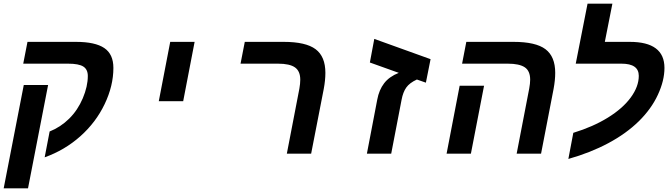

<svg xmlns="http://www.w3.org/2000/svg" viewBox="-22 -833 3643 1041"><path d="M238.8 -372.1 129.9 188H-2L106.9 -372.1ZM127 -606H389.2Q494.1 -606 543.5 -572.5Q592.8 -539.1 592.8 -464.8Q592.8 -367.7 545.4 -268.6Q498 -169.4 413.6 -94.2Q329.1 -19 220.2 20L247.1 -120.1Q306.2 -143.6 352.8 -189.5Q399.4 -235.4 426.8 -300Q454.1 -364.7 454.1 -420.9Q454.1 -456.5 429.7 -472.2Q405.3 -487.8 347.2 -487.8H104Z M900.9 -606H1033.2L971.2 -284.2H838.9Z M1665 0H1533.2L1601.1 -352.1Q1606 -379.4 1606 -400.9Q1606 -447.3 1577.4 -467.5Q1548.8 -487.8 1485.4 -487.8H1282.2L1305.2 -606H1516.1Q1636.2 -606 1689.2 -566.2Q1742.2 -526.4 1742.2 -438Q1742.2 -398.4 1733.4 -351.1Z M2312.5 -512.2 2287.1 -384.8 2238.3 -401.9Q2198.2 -383.3 2180.7 -358.4Q2163.1 -333.5 2155.3 -292L2099.1 0H1967.3L2023.4 -293Q2033.2 -345.7 2060.8 -381.6Q2088.4 -417.5 2140.1 -438L1983.4 -494.1L2007.3 -622.1Z M2531.2 0H2399.4L2470.2 -368.2H2602.5ZM2911.6 0H2779.3L2847.2 -352.1Q2852.5 -380.4 2852.5 -400.9Q2852.5 -448.7 2823 -468.3Q2793.5 -487.8 2731.4 -487.8H2483.4L2506.3 -606H2762.2Q2882.8 -606 2935.5 -566.2Q2988.3 -526.4 2988.3 -438Q2988.3 -398.4 2979.5 -351.1Z M3441.4 -421.9Q3441.4 -487.8 3347.7 -487.8H3099.6L3163.6 -813H3298.3L3257.3 -606H3392.6Q3580.6 -606 3580.6 -464.8Q3580.6 -396 3544.9 -319.1Q3509.3 -242.2 3441.4 -175.5Q3373.5 -108.9 3276.4 -56.9Q3179.2 -4.9 3059.6 28.8L3086.4 -112.8Q3193.4 -145.5 3273.9 -195.3Q3354.5 -245.1 3397.9 -304.4Q3441.4 -363.8 3441.4 -421.9Z"/></svg>

Font: Cousine
Style: Bold Italic
Weight: 700
Italic angle: -12°
Monospace: yes
Designer: Steve Matteson
Foundry: Ascender Corporation
Version: Version 1.20